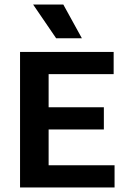

<svg xmlns="http://www.w3.org/2000/svg" viewBox="-20 -823 554 843"><path d="M68 0V-595H479V-497.5H193.5V-97.5H483V0ZM151.5 -254.5V-352H436V-254.5ZM226.5 -655 125.5 -803H258L339.5 -655Z"/></svg>

Font: Encode Sans SC SemiCondensed SemiBold
Style: Regular
Weight: 600
Width: 4
Designer: Multiple Designers
Foundry: Impallari Type
Version: Version 3.002